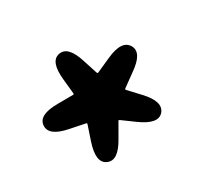

<svg xmlns="http://www.w3.org/2000/svg" viewBox="-89 -940 683 638"><g transform="rotate(30 253.0 -621.5)"><path d="M211 -470Q163 -415 131 -438Q100 -460 136 -523L165 -574Q168 -578 163 -580L112 -603Q45 -633 57 -669Q69 -706 140 -690L196 -678Q201 -677 201 -682L207 -740Q214 -812 254 -812Q293 -812 299 -739L305 -681Q305 -676 310 -677L366 -690Q436 -706 449 -669Q461 -633 394 -603L342 -580Q337 -578 340 -574L369 -524Q407 -461 375 -438Q344 -415 295 -470L256 -514Q253 -518 250 -514Z"/></g></svg>

Font: Resource Han Rounded KR
Style: Bold
Weight: 700
Designer: Cyano Hao (round all glyphs); Ryoko NISHIZUKA 西塚涼子 (kana, bopomofo & ideographs); Paul D. Hunt (Latin, Greek & Cyrillic)
Foundry: Cyano Hao
Version: 0.990